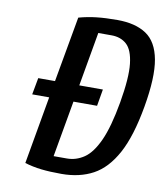

<svg xmlns="http://www.w3.org/2000/svg" viewBox="-81 -778 746 857"><g transform="rotate(10 291.5 -350.0)"><path d="M255 10Q202 10 163 5.5Q124 1 88 -10L142 -317H65L79 -393H155L208 -690Q248 -701 288.5 -705.5Q329 -710 382 -710Q464 -710 513.5 -677Q563 -644 577.5 -565.5Q592 -487 568 -350Q544 -213 501.5 -134.5Q459 -56 398 -23Q337 10 255 10ZM207 -62H267Q309 -62 345 -86.5Q381 -111 409.5 -173.5Q438 -236 458 -350Q478 -465 471 -527Q464 -589 437 -613.5Q410 -638 368 -638H308L265 -393H372L359 -317H252Z"/></g></svg>

Font: Cuprum SemiBold
Style: Italic
Weight: 600
Italic angle: -10°
Version: Version 3.000